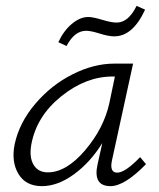

<svg xmlns="http://www.w3.org/2000/svg" viewBox="-20 -630 543 655"><path d="M274 -525Q234 -525 207 -473L179 -486Q197 -525 225 -548.5Q253 -572 281 -572Q297 -572 328.5 -562.5Q360 -553 378 -553Q418 -553 446 -610L475 -597Q433 -506 370 -506Q350 -506 320 -515.5Q290 -525 274 -525ZM458 -94 478 -70Q405 5 357 5Q296 5 313 -70L329 -142Q288 -76 232.5 -35.5Q177 5 123 5Q68 5 43 -36.5Q18 -78 30 -138Q46 -212 100.5 -276Q155 -340 227.5 -376.5Q300 -413 370 -413H434L362 -83Q353 -41 380 -41Q407 -41 458 -94ZM143 -42Q206 -42 270 -117Q334 -192 353 -278L372 -369H364Q273 -369 189 -301.5Q105 -234 87 -138Q79 -94 94.5 -68Q110 -42 143 -42Z"/></svg>

Font: EauTestInfant Semilight
Style: Italic
Weight: 300
Italic angle: -12°
Designer: Christian Thalmann (Catharsis Fonts)
Version: Version 0.001;PS 000.001;hotconv 1.0.88;makeotf.lib2.5.64775